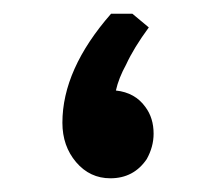

<svg xmlns="http://www.w3.org/2000/svg" viewBox="-20 -255 312 280"><path d="M173 -235 197 -215Q175 -185 164 -161Q153 -141 149 -123Q177 -120 192 -99Q204 -83 204 -60Q204 -41 194 -23Q175 5 141 5Q111 5 91 -18.5Q71 -42 71 -76Q71 -154 142 -235Z"/></svg>

Font: Almarai Bold
Style: Regular
Weight: 700
Designer: Boutros International 2019
Foundry: Created by Boutros International 2019
Version: Version 1.10